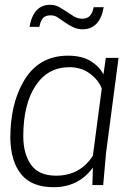

<svg xmlns="http://www.w3.org/2000/svg" viewBox="-20 -771 556 800"><path d="M474 -530H421ZM203 9Q113 9 69 -44Q25 -97 23 -195Q23 -334 76 -428Q138 -539 263 -539Q322 -539 358.5 -516Q395 -493 411 -461L421 -530H474L422 -135L410 0H365L367 -73Q308 9 203 9ZM214 -39Q313 -39 367 -122L404 -402Q391 -437 355 -464Q319 -491 269 -491Q179 -491 128 -413.5Q77 -336 77 -203Q77 -131 109 -85Q141 -39 214 -39ZM324 -649Q302 -649 283 -658.5Q264 -668 248.5 -679Q233 -690 218 -700Q206 -707 193 -707H189Q170 -707 159.5 -696Q149 -685 144 -659H103Q119 -751 189 -751Q209 -751 226 -742L249 -728L289 -702Q305 -693 324 -693Q362 -693 370 -741H412Q396 -649 324 -649Z"/></svg>

Font: Tanohe Sans Light
Style: Italic
Weight: 300
Designer: Village Type and Design LLC & Cristiano Sobral
Foundry: Cooper Hewitt Smithsonian Design Museum
Version: Version 1.00;September 29, 2021;FontCreator 13.0.0.2655 64-b